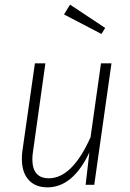

<svg xmlns="http://www.w3.org/2000/svg" viewBox="-20 -794 559 825"><path d="M74 -111Q74 -132 76 -144L130 -522H175L122 -144Q119 -126 119 -110Q119 -28 190 -28Q290 -28 369 -204L414 -522H459L385 0H348L364 -139Q293 11 184 11Q132 11 103 -21Q74 -53 74 -111ZM281 -774 432 -674 416 -648 255 -732Z"/></svg>

Font: Fira Sans Condensed ExtraLight
Style: Italic
Weight: 275
Width: 3
Italic angle: -8°
Designer: Carrois Corporate & Edenspiekermann AG
Foundry: Carrois Corporate GbR & Edenspiekermann AG
Version: Version 4.203